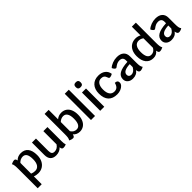

<svg xmlns="http://www.w3.org/2000/svg" viewBox="296 -2332 4091 4091"><g transform="rotate(-45 2341.5 -286.5)"><path d="M566 -283Q566 -195 534.5 -129Q503 -63 445 -26.5Q387 10 311 10Q256 10 194 -11V225H73V-348Q73 -425 67.5 -465Q62 -505 47 -526Q71 -539 96.5 -546.5Q122 -554 143 -554Q162 -554 173.5 -540Q185 -526 190 -496Q251 -560 345 -560Q453 -560 509.5 -489.5Q566 -419 566 -283ZM442 -283Q442 -383 413 -431Q384 -479 323 -479Q286 -479 251.5 -462Q217 -445 194 -417V-95Q241 -73 297 -73Q367 -73 404.5 -127Q442 -181 442 -283Z M1157 -14Q1119 5 1075 5Q1049 5 1036.5 -10Q1024 -25 1020 -62Q991 -28 946.5 -9Q902 10 850 10Q764 10 719.5 -37Q675 -84 675 -175V-550H796V-182Q796 -122 816 -96.5Q836 -71 882 -71Q923 -71 958 -92Q993 -113 1019 -153V-550H1142V-126Q1142 -85 1145.5 -59Q1149 -33 1157 -14Z M1791 -277Q1791 -190 1763 -125Q1735 -60 1683.5 -25Q1632 10 1563 10Q1518 10 1479.5 -8Q1441 -26 1414 -59Q1402 5 1364 5Q1341 5 1315.5 -2Q1290 -9 1268 -22Q1285 -46 1291 -80.5Q1297 -115 1297 -182V-791H1419V-507Q1451 -534 1487 -547Q1523 -560 1566 -560Q1635 -560 1686 -526Q1737 -492 1764 -428Q1791 -364 1791 -277ZM1668 -277Q1668 -376 1636 -427.5Q1604 -479 1542 -479Q1508 -479 1475 -464Q1442 -449 1419 -425V-148Q1467 -73 1547 -73Q1668 -73 1668 -277Z M1904 -791H2026V0H1904Z M2182 -550H2304V0H2182ZM2170 -718V-731Q2170 -798 2237 -798H2249Q2316 -798 2316 -731V-718Q2316 -651 2249 -651H2237Q2170 -651 2170 -718Z M2420 -278Q2420 -409 2490 -484.5Q2560 -560 2682 -560Q2779 -560 2840.5 -512.5Q2902 -465 2913 -382Q2867 -355 2833 -355Q2819 -355 2810.5 -363.5Q2802 -372 2795 -393Q2782 -436 2754.5 -456.5Q2727 -477 2682 -477Q2617 -477 2580.5 -424.5Q2544 -372 2544 -278Q2544 -178 2581.5 -126.5Q2619 -75 2690 -75Q2742 -75 2774.5 -105.5Q2807 -136 2823 -201Q2864 -201 2883.5 -183.5Q2903 -166 2903 -131Q2903 -94 2873.5 -61.5Q2844 -29 2795 -9.5Q2746 10 2690 10Q2557 10 2488.5 -63.5Q2420 -137 2420 -278Z M3484 -24Q3467 -11 3440.5 -2.5Q3414 6 3392 6Q3344 6 3334 -73Q3279 10 3163 10Q3089 10 3043.5 -29.5Q2998 -69 2998 -133Q2998 -224 3079 -271.5Q3160 -319 3330 -328V-373Q3330 -471 3227 -471Q3190 -471 3157 -456.5Q3124 -442 3079 -407Q3072 -402 3065 -402Q3049 -402 3031 -420.5Q3013 -439 2999 -471Q3040 -511 3106 -535.5Q3172 -560 3240 -560Q3341 -560 3396 -511Q3451 -462 3451 -373V-184Q3451 -114 3458 -81Q3465 -48 3484 -24ZM3330 -169V-259Q3122 -250 3122 -144Q3122 -110 3142 -91.5Q3162 -73 3199 -73Q3276 -73 3330 -169Z M4074 -21Q4025 6 3979 6Q3959 6 3947 -10.5Q3935 -27 3930 -64Q3902 -26 3865.5 -8Q3829 10 3780 10Q3673 10 3613 -64.5Q3553 -139 3553 -273Q3553 -361 3583.5 -425.5Q3614 -490 3671 -525Q3728 -560 3805 -560Q3837 -560 3870 -551Q3903 -542 3926 -527V-791H4047V-181Q4047 -116 4053 -80.5Q4059 -45 4074 -21ZM3926 -154V-440Q3907 -457 3877 -468Q3847 -479 3816 -479Q3749 -479 3713 -425.5Q3677 -372 3677 -273Q3677 -73 3798 -73Q3839 -73 3870 -92.5Q3901 -112 3926 -154Z M4647 -24Q4630 -11 4603.5 -2.5Q4577 6 4555 6Q4507 6 4497 -73Q4442 10 4326 10Q4252 10 4206.5 -29.5Q4161 -69 4161 -133Q4161 -224 4242 -271.5Q4323 -319 4493 -328V-373Q4493 -471 4390 -471Q4353 -471 4320 -456.5Q4287 -442 4242 -407Q4235 -402 4228 -402Q4212 -402 4194 -420.5Q4176 -439 4162 -471Q4203 -511 4269 -535.5Q4335 -560 4403 -560Q4504 -560 4559 -511Q4614 -462 4614 -373V-184Q4614 -114 4621 -81Q4628 -48 4647 -24ZM4493 -169V-259Q4285 -250 4285 -144Q4285 -110 4305 -91.5Q4325 -73 4362 -73Q4439 -73 4493 -169Z"/></g></svg>

Font: Krub SemiBold
Style: Regular
Weight: 600
Version: Version 1.000; ttfautohint (v1.6)